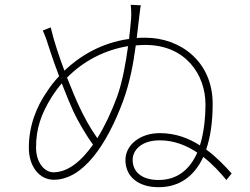

<svg xmlns="http://www.w3.org/2000/svg" viewBox="-20 -785 1040 799"><path d="M640 -36C571 -36 532 -69 532 -120C532 -159 567 -201 645 -201C704 -201 756 -180 801 -150C771 -82 720 -36 640 -36ZM466 -379C442 -315 415 -258 385 -210C357 -249 329 -300 311 -339C298 -366 279 -411 259 -462C326 -530 414 -577 513 -593C503 -520 489 -442 466 -379ZM202 -68C167 -68 130 -106 130 -171C130 -249 150 -310 198 -386C210 -404 223 -422 237 -438C254 -394 272 -351 285 -322C304 -281 338 -223 367 -183C317 -112 261 -68 202 -68ZM557 -695C560 -717 563 -749 566 -763L524 -765C527 -738 527 -715 524 -690C522 -669 520 -647 517 -623C402 -607 312 -552 248 -491C226 -550 204 -615 191 -671L158 -658C168 -637 179 -605 190 -569C199 -541 212 -505 226 -468C206 -447 190 -426 177 -406C132 -342 100 -262 100 -170C100 -92 144 -37 204 -37C326 -37 425 -184 492 -364C521 -443 535 -521 545 -596C558 -597 571 -598 585 -598C754 -598 835 -472 835 -352C835 -291 828 -231 812 -180C765 -210 710 -231 645 -231C563 -231 502 -182 502 -119C502 -51 554 -6 640 -6C727 -6 789 -52 826 -132C866 -101 899 -64 922 -36L944 -63C919 -91 883 -130 838 -163C856 -215 865 -279 865 -353C865 -531 728 -628 586 -628C573 -628 561 -628 549 -627Z"/></svg>

Font: Genne Gothic ExtraLight
Style: Regular
Weight: 250
Designer: Ryoko NISHIZUKA (kana & ideographs); Paul D. Hunt (Latin, Greek & Cyrillic); Wenlong ZHANG (bopomofo); Sandoll Communica
Foundry: Adobe Systems Incorporated
Version: Version 1.004;PS 1.004;hotconv 16.6.51;makeotf.lib2.5.65220